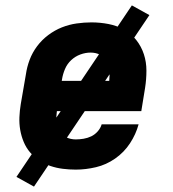

<svg xmlns="http://www.w3.org/2000/svg" viewBox="-20 -621 640 712"><path d="M261 8Q237 8 213 5Q189 2 167 -5.5Q145 -13 125.5 -26Q106 -39 91.5 -56Q77 -73 68 -94.5Q59 -116 55 -139Q51 -162 52 -186.5Q53 -211 57 -235L76 -345Q80 -373 90 -399.5Q100 -426 117.5 -449.5Q135 -473 159 -491Q183 -509 209.5 -519.5Q236 -530 264 -534Q292 -538 319 -538Q351 -538 382 -532Q413 -526 439.5 -511.5Q466 -497 485 -473Q504 -449 513.5 -420Q523 -391 523 -359Q523 -327 518 -295L504 -209H191Q188 -190 189.5 -171Q191 -152 199.5 -136Q208 -120 225 -112Q242 -104 261 -104Q275 -104 290 -106.5Q305 -109 318.5 -115.5Q332 -122 342.5 -134Q353 -146 357 -160H494Q484 -123 462 -89.5Q440 -56 407 -33Q374 -10 336 -1Q298 8 261 8ZM209 -321H385Q387 -340 386 -359Q385 -378 376.5 -393.5Q368 -409 352 -417.5Q336 -426 316 -426Q297 -426 278 -419Q259 -412 244 -398Q229 -384 221 -365Q213 -346 210 -327ZM106 71 41 35 469 -601 534 -565Z"/></svg>

Font: Iosevka Curly Slab HvExObl
Style: Regular
Weight: 900
Width: 7
Italic angle: -9°
Monospace: yes
Designer: Belleve Invis
Foundry: Belleve Invis
Version: Version 11.1.0; ttfautohint (v1.8.3)